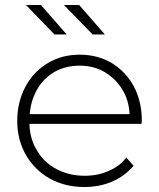

<svg xmlns="http://www.w3.org/2000/svg" viewBox="-20 -745 637 769"><path d="M548 -263 547 -249H98Q99 -189 129 -141Q157 -93 208 -67Q258 -41 319 -41Q372 -41 414 -60Q458 -78 486 -114L515 -81Q480 -40 430 -18Q379 4 318 4Q240 4 179 -30Q119 -64 84 -124Q49 -185 49 -261Q49 -336 82 -398Q113 -457 171 -492Q227 -526 299 -526Q370 -526 427 -493Q484 -458 516 -399Q548 -338 548 -263ZM299 -482Q244 -482 200 -458Q155 -432 130 -389Q104 -345 99 -288H499Q496 -345 469 -388Q442 -431 398 -457Q355 -482 299 -482ZM198 -607 84 -725H144L247 -607ZM351 -607 236 -725H297L400 -607Z"/></svg>

Font: Montserrat Light Alt1
Style: Light
Weight: 500
Designer: Differentunic
Foundry: Julieta Ulanovsky
Version: 0.1